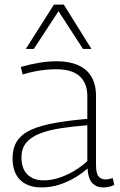

<svg xmlns="http://www.w3.org/2000/svg" viewBox="-20 -810 525 840"><path d="M35 -117Q35 -165 56.5 -195.5Q78 -226 120 -244Q162 -262 222.5 -272.5Q283 -283 362 -290V-390Q362 -446 328.5 -476.5Q295 -507 227 -507Q207 -507 183.5 -505Q160 -503 134 -498Q108 -493 79 -484L71 -517Q112 -529 152 -535.5Q192 -542 228 -542Q283 -542 321.5 -525Q360 -508 380 -474.5Q400 -441 400 -390V-90Q400 -52 411 -38.5Q422 -25 442 -25Q449 -25 456.5 -26.5Q464 -28 473 -31L480 -1Q467 5 455.5 7.5Q444 10 433 10Q400 10 382.5 -10.5Q365 -31 363 -73Q340 -52 309 -33.5Q278 -15 241 -2.5Q204 10 161 10Q132 10 109 2Q86 -6 69.5 -21.5Q53 -37 44 -61Q35 -85 35 -117ZM74 -122Q74 -72 100 -46.5Q126 -21 170 -21Q204 -21 238 -32Q272 -43 304 -62Q336 -81 362 -105V-262Q299 -257 246.5 -249Q194 -241 155 -226Q116 -211 95 -186Q74 -161 74 -122ZM93 -596 216 -790H259L380 -596H343L236 -761L128 -596Z"/></svg>

Font: Georama ExtraCondensed Thin ExtraLight
Style: Regular
Weight: 250
Version: Version 1.001